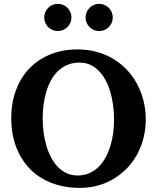

<svg xmlns="http://www.w3.org/2000/svg" viewBox="-20 -938 796 975"><path d="M559.1 -328.1Q559.1 -386.7 548.1 -439.7Q537.1 -492.7 515.1 -532.7Q493.2 -572.8 460.2 -596.4Q427.2 -620.1 383.8 -620.1Q349.1 -620.1 321.8 -608.4Q294.4 -596.7 273.7 -576.4Q252.9 -556.2 238.3 -528.8Q223.6 -501.5 214.4 -470Q205.1 -438.5 200.9 -404.5Q196.8 -370.6 196.8 -336.9Q196.8 -301.3 201.4 -266.1Q206.1 -231 215.3 -198.7Q224.6 -166.5 239.3 -138.7Q253.9 -110.8 273.4 -90.6Q293 -70.3 318.1 -58.6Q343.3 -46.9 374 -46.9Q407.2 -46.9 434.1 -58.8Q460.9 -70.8 481.4 -91.3Q502 -111.8 516.6 -139.2Q531.2 -166.5 540.8 -197.8Q550.3 -229 554.7 -262.5Q559.1 -295.9 559.1 -328.1ZM720.2 -332Q720.2 -260.3 696 -197Q671.9 -133.8 627.4 -86.4Q583 -39.1 521 -11.5Q459 16.1 383.8 16.1Q309.1 16.1 245.4 -7.6Q181.6 -31.2 135.5 -76.7Q89.4 -122.1 63.2 -188.5Q37.1 -254.9 37.1 -339.8Q37.1 -413.6 60.1 -477.3Q83 -541 126.2 -587.4Q169.4 -633.8 232.2 -660.4Q294.9 -687 375 -687Q426.8 -687 472.7 -674.1Q518.6 -661.1 556.9 -637.9Q595.2 -614.7 625.5 -582.3Q655.8 -549.8 676.8 -510.3Q697.8 -470.7 709 -425.5Q720.2 -380.4 720.2 -332ZM342.8 -849.1Q342.8 -835 337.4 -822.5Q332 -810.1 322.5 -800.5Q313 -791 300.3 -785.6Q287.6 -780.3 273.4 -780.3Q259.3 -780.3 246.6 -785.6Q233.9 -791 224.6 -800.5Q215.3 -810.1 210 -822.5Q204.6 -835 204.6 -849.1Q204.6 -863.3 210 -876Q215.3 -888.7 224.6 -898.2Q233.9 -907.7 246.6 -913.1Q259.3 -918.5 273.4 -918.5Q287.6 -918.5 300.3 -913.1Q313 -907.7 322.5 -898.2Q332 -888.7 337.4 -876Q342.8 -863.3 342.8 -849.1ZM552.7 -849.1Q552.7 -835 547.4 -822.5Q542 -810.1 532.5 -800.5Q522.9 -791 510.3 -785.6Q497.6 -780.3 483.4 -780.3Q469.2 -780.3 456.8 -785.6Q444.3 -791 434.8 -800.5Q425.3 -810.1 419.9 -822.5Q414.6 -835 414.6 -849.1Q414.6 -863.3 419.9 -876Q425.3 -888.7 434.8 -898.2Q444.3 -907.7 456.8 -913.1Q469.2 -918.5 483.4 -918.5Q497.6 -918.5 510.3 -913.1Q522.9 -907.7 532.5 -898.2Q542 -888.7 547.4 -876Q552.7 -863.3 552.7 -849.1Z"/></svg>

Font: Charis SIL APac
Style: Bold
Weight: 700
Foundry: SIL International
Version: Version 5.000